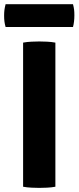

<svg xmlns="http://www.w3.org/2000/svg" viewBox="-30 -885 373 910"><path d="M79.5 -683Q97.5 -686.5 119.8 -687.5Q142 -688.5 156 -688.5Q171.5 -688.5 192.8 -687.5Q214 -686.5 232.5 -683V0Q214 3.5 192.8 4.5Q171.5 5.5 156 5.5Q142 5.5 119.8 4.5Q97.5 3.5 79.5 0ZM-3.5 -757Q-7.5 -771.5 -9 -783.5Q-10.5 -795.5 -10.5 -811Q-10.5 -825.5 -9 -837.5Q-7.5 -849.5 -3.5 -865H316Q320 -849.5 321.2 -839Q322.5 -828.5 322.5 -812.5Q322.5 -781.5 316 -757Z"/></svg>

Font: Signika Negative Light
Style: Bold
Weight: 700
Version: Version 2.001